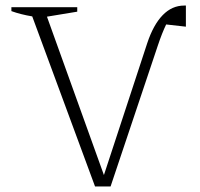

<svg xmlns="http://www.w3.org/2000/svg" viewBox="-20 -671 719 691"><path d="M378 0H322L96 -612Q54 -619 21 -631V-645H258V-629L149 -611L354 -41L510 -516Q532 -582 565.5 -616.5Q599 -651 643 -651Q646 -651 649 -651V-575L578 -583Q563 -552 548 -507Z"/></svg>

Font: Piazzolla SC ExtraLight
Style: Regular
Weight: 200
Designer: Juan Pablo del Peral
Foundry: Huerta Tipografica
Version: Version 1.330